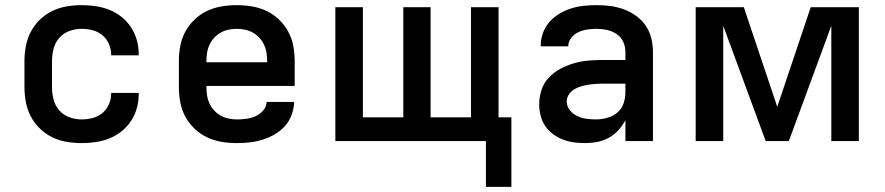

<svg xmlns="http://www.w3.org/2000/svg" viewBox="-20 -548 3440 746"><path d="M297 8Q268 8 238.5 3Q209 -2 182.5 -15Q156 -28 134.5 -49Q113 -70 99.5 -96Q86 -122 80.5 -151Q75 -180 75 -210V-310Q75 -340 80.5 -369Q86 -398 99.5 -424Q113 -450 134.5 -471Q156 -492 182.5 -505Q209 -518 238.5 -523Q268 -528 297 -528Q325 -528 352 -524Q379 -520 404.5 -510Q430 -500 452 -482.5Q474 -465 489 -442Q504 -419 511.5 -392.5Q519 -366 519 -338V-333H412V-336Q412 -357 403 -377.5Q394 -398 377.5 -411.5Q361 -425 340 -430.5Q319 -436 297 -436Q273 -436 249.5 -427.5Q226 -419 210 -400.5Q194 -382 188 -358Q182 -334 182 -310V-210Q182 -186 188 -162Q194 -138 210 -119.5Q226 -101 249.5 -92.5Q273 -84 297 -84Q319 -84 340 -89.5Q361 -95 377.5 -108.5Q394 -122 403 -142.5Q412 -163 412 -184V-187H519V-182Q519 -154 511.5 -127.5Q504 -101 489 -78Q474 -55 452 -37.5Q430 -20 404.5 -10Q379 0 352 4Q325 8 297 8Z M900 8Q870 8 840.5 3Q811 -2 784.5 -14.5Q758 -27 736 -48Q714 -69 700 -95Q686 -121 680.5 -150.5Q675 -180 675 -210V-310Q675 -340 680.5 -369.5Q686 -399 700 -425Q714 -451 736 -472Q758 -493 784.5 -505.5Q811 -518 840.5 -523Q870 -528 900 -528Q930 -528 959.5 -523Q989 -518 1015.5 -505.5Q1042 -493 1064 -472Q1086 -451 1100 -425Q1114 -399 1119.5 -369.5Q1125 -340 1125 -310V-214H782V-210Q782 -194 784.5 -177.5Q787 -161 794 -146Q801 -131 812 -119Q823 -107 837 -99Q851 -91 867.5 -87.5Q884 -84 900 -84Q919 -84 937.5 -86.5Q956 -89 973 -96.5Q990 -104 1002.5 -118.5Q1015 -133 1016 -152H1123Q1122 -126 1113 -101.5Q1104 -77 1087 -58Q1070 -39 1047.5 -26Q1025 -13 1001 -5.5Q977 2 951.5 5Q926 8 900 8ZM782 -306H1018V-310Q1018 -326 1015.5 -342.5Q1013 -359 1006 -374Q999 -389 988 -401Q977 -413 963 -421Q949 -429 932.5 -432.5Q916 -436 900 -436Q884 -436 867.5 -432.5Q851 -429 837 -421Q823 -413 812 -401Q801 -389 794 -374Q787 -359 784.5 -342.5Q782 -326 782 -310Z M1868 178V0H1283V-520H1390V-92H1547V-520H1653V-92H1810V-520H1917V-92H1967V178Z M2253 8Q2231 8 2209 5Q2187 2 2166.5 -6Q2146 -14 2128 -27.5Q2110 -41 2098 -59Q2086 -77 2080.5 -99Q2075 -121 2075 -143Q2075 -171 2084 -198.5Q2093 -226 2112.5 -246.5Q2132 -267 2157 -280.5Q2182 -294 2209.5 -302Q2237 -310 2265 -312.5Q2293 -315 2322 -315H2410V-346Q2410 -367 2401.5 -385.5Q2393 -404 2376 -415.5Q2359 -427 2339 -431.5Q2319 -436 2299 -436Q2281 -436 2263 -433.5Q2245 -431 2228.5 -423.5Q2212 -416 2200 -401.5Q2188 -387 2188 -369V-368H2081V-372Q2081 -397 2090 -421Q2099 -445 2115.5 -463.5Q2132 -482 2154 -495Q2176 -508 2200 -515.5Q2224 -523 2249 -525.5Q2274 -528 2299 -528Q2326 -528 2352.5 -524.5Q2379 -521 2404.5 -511.5Q2430 -502 2452 -486Q2474 -470 2489 -448Q2504 -426 2510.5 -399.5Q2517 -373 2517 -346V0H2410V-81Q2399 -60 2382.5 -42Q2366 -24 2345 -12.5Q2324 -1 2300.5 3.5Q2277 8 2253 8ZM2295 -84Q2317 -84 2339 -90Q2361 -96 2378 -110Q2395 -124 2402.5 -145.5Q2410 -167 2410 -189V-223H2322Q2307 -223 2293 -222Q2279 -221 2264.5 -218.5Q2250 -216 2236.5 -212Q2223 -208 2210.5 -200.5Q2198 -193 2190 -180.5Q2182 -168 2182 -154Q2182 -135 2194 -120Q2206 -105 2223 -97Q2240 -89 2258.5 -86.5Q2277 -84 2295 -84Z M2683 0V-520H2870L3000 -133L3130 -520H3317V0H3210V-448L3045 0H2955L2790 -448V0Z"/></svg>

Font: Iosevka Aile Semibold
Style: Regular
Weight: 600
Designer: Belleve Invis
Foundry: Belleve Invis
Version: Version 31.1.0; ttfautohint (v1.8.4)